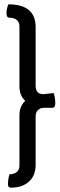

<svg xmlns="http://www.w3.org/2000/svg" viewBox="-20 -717 280 889"><path d="M24 -635Q10 -635 10 -656Q10 -677 19 -697Q145 -697 145 -591V-321Q145 -281 180 -281L229 -286Q236 -261 236 -239.5Q236 -218 223 -218H186Q167 -218 156 -207.5Q145 -197 145 -178V46Q145 96 114 124Q83 152 30 152Q17 152 17 137Q17 111 24 90Q45 90 57.5 79.5Q70 69 70 50V-181Q70 -226 97 -250Q70 -274 70 -319V-595Q70 -614 57.5 -624.5Q45 -635 24 -635Z"/></svg>

Font: el_Medula One
Style: Regular
Weight: 400
Designer: Luciano Vergara
Foundry: Luciano Vergara
Version: Version 1.002 August 17, 2020